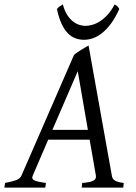

<svg xmlns="http://www.w3.org/2000/svg" viewBox="-37 -849 617 869"><path d="M181.2 -216.8 111.3 -54.2Q104.5 -39.1 118.9 -32.5Q133.3 -25.9 170.9 -21L168 0H-17.1L-14.2 -21Q16.6 -26.9 35.2 -33.4Q53.7 -40 60.1 -54.2L297.9 -600.1Q304.2 -606 313 -612.1Q321.8 -618.2 331.1 -623.8Q340.3 -629.4 348.9 -634.5Q357.4 -639.6 363.8 -643.1L469.2 -54.2Q470.2 -47.4 472.9 -42.2Q475.6 -37.1 481.4 -33Q487.3 -28.8 497.3 -25.9Q507.3 -22.9 522.9 -21L521 0H333L335 -21Q369.6 -23.4 384.8 -31Q399.9 -38.6 397 -54.2L368.7 -216.8ZM360.8 -261.2 314.9 -526.9 200.2 -261.2ZM502.9 -808.1Q484.9 -768.6 465.1 -741.9Q445.3 -715.3 424.8 -699.2Q404.3 -683.1 383.8 -676Q363.3 -668.9 343.8 -668.9Q322.3 -668.9 303.5 -676Q284.7 -683.1 269 -699.5Q253.4 -715.8 241.2 -742.4Q229 -769 220.7 -808.1Q227.5 -816.4 233.9 -820.8Q240.2 -825.2 247.6 -829.1Q254.4 -802.2 265.9 -783.7Q277.3 -765.1 291.3 -753.7Q305.2 -742.2 320.3 -737.1Q335.4 -731.9 349.6 -731.9Q364.7 -731.9 382.3 -737.1Q399.9 -742.2 417.2 -753.7Q434.6 -765.1 451.2 -783.7Q467.8 -802.2 481.9 -829.1Q488.8 -825.2 493.4 -821.3Q498 -817.4 502.9 -808.1Z"/></svg>

Font: Gentium Plus
Style: Italic
Weight: 400
Italic angle: -8°
Designer: J. Victor Gaultney, Annie Olsen, Iska Routamaa
Foundry: SIL International
Version: Version 1.510